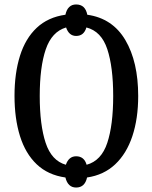

<svg xmlns="http://www.w3.org/2000/svg" viewBox="-20 -788 683 860"><path d="M321 52Q284 52 273 7Q195 -4 144.5 -52Q94 -100 69.5 -178.5Q45 -257 45 -359Q45 -460 69.5 -538Q94 -616 144.5 -663.5Q195 -711 273 -722Q283 -768 321 -768Q362 -768 371 -722Q484 -706 541.5 -608.5Q599 -511 599 -358Q599 -257 573 -178.5Q547 -100 496 -52Q445 -4 370 7Q360 52 321 52ZM275 -50Q288 -88 321 -88Q357 -88 368 -50Q434 -68 460.5 -148Q487 -228 487 -358Q487 -488 460.5 -568Q434 -648 367 -665Q356 -627 321 -627Q289 -627 276 -665Q212 -646 185 -567Q158 -488 158 -358Q158 -228 184.5 -148Q211 -68 275 -50Z"/></svg>

Font: Noto Serif ExtraCondensed Medium
Style: Regular
Weight: 500
Width: 2
Designer: Monotype Design Team
Foundry: Monotype Imaging Inc.
Version: Version 2.015